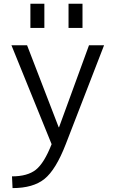

<svg xmlns="http://www.w3.org/2000/svg" viewBox="-20 -757 601 1008"><path d="M339.8 -610.4V-737.3H413.1V-610.4ZM139.6 -610.4V-737.3H212.9V-610.4ZM122.1 -519.5 288.1 -88.9H290L447.3 -519.5H526.4L325.2 0Q273.4 133.8 213.9 182.1Q154.3 230.5 45.9 230.5L43 168.9Q124 168.9 168 134.3Q211.9 99.6 251 0L40 -519.5Z"/></svg>

Font: Mgen+ 1c regular
Style: Regular
Weight: 400
Designer: [Source Han Sans]
Ryoko NISHIZUKA  (kana & ideographs); Paul D. Hunt (Latin, Greek & Cyrillic); Wenlong ZHANG  (bopomofo
Version: Version 1.059.20150602